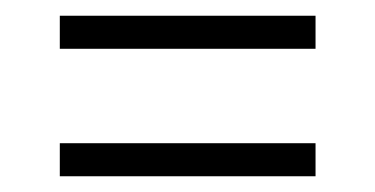

<svg xmlns="http://www.w3.org/2000/svg" viewBox="-20 -375 476 244"><path d="M56 -313V-355H381V-313ZM56 -151V-193H381V-151Z"/></svg>

Font: Saira UltraCondensed Light
Style: Regular
Weight: 300
Width: 1
Designer: Hector Gatti with collaboration of the Omnibus-Type team
Foundry: Omnibus-Type
Version: Version 1.101